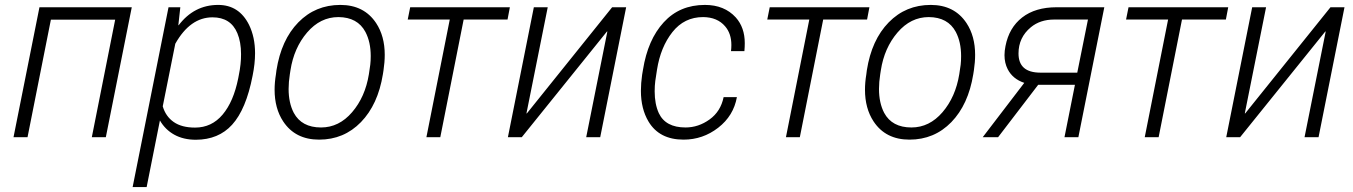

<svg xmlns="http://www.w3.org/2000/svg" viewBox="-20 -558 5502 781"><path d="M410.5 0H353.5L448.5 -478H187L92 0H35L140.5 -528.5H516Z M576.5 203H519.5L665.5 -528.5H713.5L705.5 -456L706.5 -455Q769.5 -538 867.5 -538Q952.5 -538 993 -457Q1017.5 -407 1017.5 -341.5Q1017.5 -299 1007.5 -250Q981 -113 924 -50.5Q869 10 777 10.5Q726.5 10.5 689.2 -10Q652 -30.5 630.5 -68ZM773.5 -39Q841 -39 885.5 -91.8Q930 -144.5 949 -239.5L951 -250Q961 -298.5 960.5 -338Q960.5 -387 945.5 -423Q918.5 -487.5 844.5 -487.5Q753.5 -487.5 693 -380L642 -125.5Q654 -84.5 686.5 -61.8Q719 -39 773.5 -39Z M1278 10Q1181 10 1132 -64Q1097 -117 1097 -193Q1097 -223 1102.5 -256L1104.5 -272Q1124 -396 1193.5 -467Q1263 -538 1364.5 -538Q1461 -538 1510 -464Q1545 -411 1545 -335Q1545 -305 1540 -272L1537.5 -256Q1517.5 -132.5 1448.2 -61.2Q1379 10 1278 10ZM1286 -39.5Q1359 -39.5 1412.2 -101.5Q1465.5 -163.5 1480.5 -256Q1484.5 -280 1486.2 -295.2Q1488 -310.5 1488 -330Q1488 -387 1466.5 -428Q1434.5 -488 1356.5 -488.5Q1283 -488.5 1229.2 -425.8Q1175.5 -363 1161.5 -272L1159 -256Q1154 -224.5 1154 -196Q1154 -139.5 1175 -99Q1207 -39.5 1286 -39.5Z M1771 0H1714.5L1809.5 -478.5H1638.5L1648.5 -528.5H2054L2044.5 -478.5H1866Z M2421.5 0H2364.5L2450.5 -429.5L2449 -430L2102.5 0H2046L2151.5 -528.5H2208L2121.5 -97L2123 -96.5L2470 -528.5H2527Z M2760.5 10Q2662 10 2618 -63.5Q2587 -115.5 2587 -188.5Q2587 -219.5 2592 -254L2595.5 -274.5Q2615 -396.5 2679.8 -467.2Q2744.5 -538 2847.5 -538Q2926.5 -538 2973 -487Q3009.5 -446 3009.5 -382.5Q3009.5 -367 3008 -350H2953.5Q2955 -362.5 2955 -375Q2955 -421.5 2929.5 -451Q2898 -488 2840 -488.5Q2763.5 -488.5 2715.2 -427.5Q2667 -366.5 2652.5 -274.5Q2648 -247.5 2645.5 -228.5Q2643 -209.5 2643 -186.5Q2643 -134.5 2660 -97.5Q2687.5 -39.5 2768.5 -39.5Q2821 -39.5 2866.2 -72Q2911.5 -104.5 2923.5 -163H2977.5Q2964 -87 2901.5 -38.5Q2839 10 2760.5 10Z M3233.5 0H3177L3272 -478.5H3101L3111 -528.5H3516.5L3507 -478.5H3328.5Z M3679.5 10Q3582.5 10 3533.5 -64Q3498.5 -117 3498.5 -193Q3498.5 -223 3504 -256L3506 -272Q3525.5 -396 3595 -467Q3664.5 -538 3766 -538Q3862.5 -538 3911.5 -464Q3946.5 -411 3946.5 -335Q3946.5 -305 3941.5 -272L3939 -256Q3919 -132.5 3849.8 -61.2Q3780.5 10 3679.5 10ZM3687.5 -39.5Q3760.5 -39.5 3813.8 -101.5Q3867 -163.5 3882 -256Q3886 -280 3887.8 -295.2Q3889.5 -310.5 3889.5 -330Q3889.5 -387 3868 -428Q3836 -488 3758 -488.5Q3684.5 -488.5 3630.8 -425.8Q3577 -363 3563 -272L3560.5 -256Q3555.5 -224.5 3555.5 -196Q3555.5 -139.5 3576.5 -99Q3608.5 -39.5 3687.5 -39.5Z M4366.5 0H4310L4352.5 -213H4203L4040 0H3977.5L4146.5 -221Q4099.5 -236.5 4079 -276.5Q4066 -302 4066 -333.5Q4066 -351 4070 -370.5Q4084.5 -445.5 4138 -487Q4191.5 -528.5 4278 -528.5H4472ZM4362 -262.5 4405.5 -478.5H4268Q4211 -478.5 4173 -447Q4123 -405.5 4123 -340.5Q4123 -263 4211 -262.5Z M4693 0H4636.5L4731.5 -478.5H4560.5L4570.5 -528.5H4976L4966.5 -478.5H4788Z M5343.5 0H5286.5L5372.5 -429.5L5371 -430L5024.5 0H4968L5073.5 -528.5H5130L5043.5 -97L5045 -96.5L5392 -528.5H5449Z"/></svg>

Font: Roberto Sans Light
Style: Italic
Weight: 300
Italic angle: -11°
Designer: Google
Version: Version 1.00;June 11, 2020;FontCreator 12.0.0.2522 64-bit; t